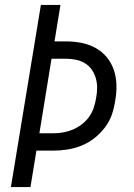

<svg xmlns="http://www.w3.org/2000/svg" viewBox="-20 -755 540 775"><path d="M24 0 145 -735H224L200 -588H246Q278 -588 308.5 -582Q339 -576 365.5 -561.5Q392 -547 411 -524Q430 -501 439.5 -472.5Q449 -444 450 -412.5Q451 -381 445 -349Q441 -320 431.5 -292.5Q422 -265 403.5 -240.5Q385 -216 360.5 -197Q336 -178 308.5 -167Q281 -156 252 -151.5Q223 -147 195 -147H127L103 0ZM139 -217H195Q215 -217 235 -220.5Q255 -224 274 -232Q293 -240 310.5 -253.5Q328 -267 340 -284Q352 -301 358.5 -320.5Q365 -340 368 -360Q372 -380 372 -400.5Q372 -421 366.5 -440Q361 -459 350 -474.5Q339 -490 322.5 -500Q306 -510 286 -514Q266 -518 245 -518H188Z"/></svg>

Font: Iosevka
Style: Italic
Weight: 400
Italic angle: -9°
Monospace: yes
Designer: Belleve Invis
Foundry: Belleve Invis
Version: Version 32.5.0; ttfautohint (v1.8.4)